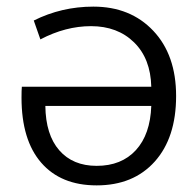

<svg xmlns="http://www.w3.org/2000/svg" viewBox="-20 -550 592 580"><path d="M262 -530Q374 -530 443 -457Q512 -384 512 -260Q512 -134 447.5 -62Q383 10 272 10Q164 10 104.5 -58.5Q45 -127 45 -255Q45 -278 46 -288H437Q435 -373 385 -422Q335 -471 255 -471Q178 -471 102 -431L82 -488Q166 -530 262 -530ZM437 -230H117Q118 -143 159 -96Q200 -49 272 -49Q347 -49 390.5 -96.5Q434 -144 437 -230Z"/></svg>

Font: Mplus 1p
Style: Regular
Weight: 400
Version: Version 1.061